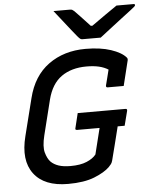

<svg xmlns="http://www.w3.org/2000/svg" viewBox="-62 -997 857 1068"><g transform="rotate(-5 366.0 -462.5)"><path d="M362 -368H629Q639 -368 637 -357L616 -275H577Q565 -224 553 -179Q541 -134 530 -89Q527 -77 521.5 -69.5Q516 -62 508 -54Q480 -26 422.5 -3Q365 20 275 20Q142 20 84.5 -56.5Q27 -133 61 -266L113 -473Q143 -595 229 -657.5Q315 -720 436 -720Q519 -720 577.5 -700.5Q636 -681 661 -652Q668 -645 663 -630Q656 -599 647 -565Q638 -531 630 -496H541Q530 -496 532 -507Q537 -528 542.5 -548Q548 -568 554 -594Q532 -608 502.5 -615Q473 -622 433 -622Q349 -622 293 -582.5Q237 -543 215 -457L166 -260Q151 -199 160.5 -165Q170 -131 187 -113Q204 -96 230.5 -87Q257 -78 297 -78Q352 -78 387.5 -93Q423 -108 440 -130Q450 -171 458.5 -204.5Q467 -238 476 -275H351Q338 -275 342 -286Q347 -307 352 -327Q357 -347 362 -368ZM526 -775H424Q417 -775 412 -778.5Q407 -782 396 -795Q387 -806 366.5 -831.5Q346 -857 322 -888Q298 -919 277 -945H366Q377 -945 381 -943Q385 -941 392 -935Q416 -911 477 -845H486Q531 -877 566 -901.5Q601 -926 629 -945H723Q733 -945 732 -938Q731 -934 726.5 -930Q722 -926 704 -912Q683 -896 649 -870Q615 -844 581.5 -818Q548 -792 526 -775Z"/></g></svg>

Font: Recursive Sn Lnr St Med
Style: Italic
Weight: 500
Italic angle: -15°
Version: Version 1.079;hotconv 1.0.112;makeotfexe 2.5.65598; ttfautoh